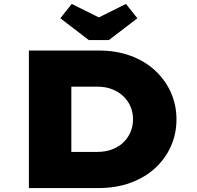

<svg xmlns="http://www.w3.org/2000/svg" viewBox="-20 -957 1003 977"><path d="M127 0V-700H480Q572 -700 645 -673Q718 -646 770 -597.5Q822 -549 850 -485.5Q878 -422 878 -350Q878 -277 850 -213.5Q822 -150 770 -102Q718 -54 644.5 -27Q571 0 480 0ZM343 -133 306 -184H475Q519 -184 553.5 -198Q588 -212 611 -235.5Q634 -259 645.5 -288.5Q657 -318 657 -350Q657 -382 645.5 -411.5Q634 -441 610.5 -464.5Q587 -488 553 -502Q519 -516 475 -516H303L343 -565ZM432 -753 287 -864 345 -937 498 -861H468L621 -937L679 -864L534 -753Z"/></svg>

Font: Lexend Giga Black
Style: Regular
Weight: 900
Designer: Bonnie Shaver-Troup, Thomas Jockin
Foundry: Lexend
Version: Version 1.007